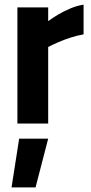

<svg xmlns="http://www.w3.org/2000/svg" viewBox="-20 -534 395 830"><path d="M29.9 276.1 62.8 65.4H188.3L133.7 276.1ZM55.2 0V-501.9H188.3V-442.5Q205.4 -455.5 230.4 -470.5Q255.4 -485.4 284.7 -497.7Q313.9 -510 341.3 -513.7V-385.4Q314.9 -381.1 285.8 -371.7Q256.8 -362.3 231.3 -351.2Q205.8 -340.1 188.3 -330.9V0Z"/></svg>

Font: Cairo
Style: Regular
Weight: 400
Designer: Mohamed Gaber, Accademia di Belle Arti di Urbino
Foundry: Kief Type Foundry, Accademia di Belle Arti di Urbino
Version: Version 3.120